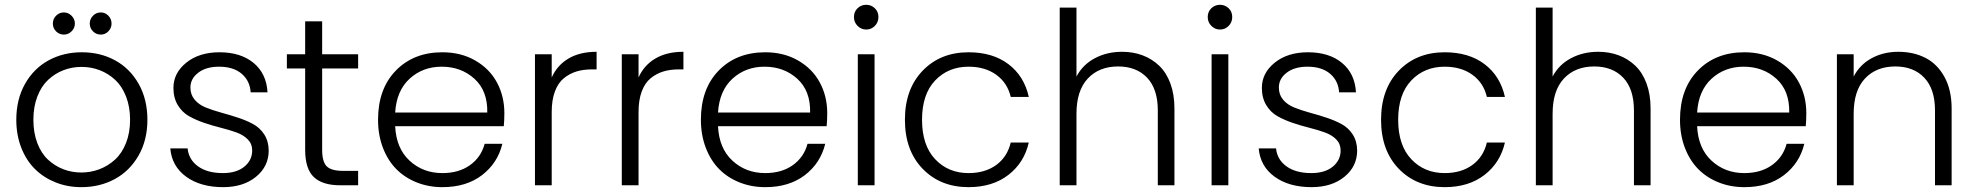

<svg xmlns="http://www.w3.org/2000/svg" viewBox="-20 -772 8227 800"><path d="M594.2 -272.9Q594.2 -188.5 557.4 -124Q520.5 -59.6 458.3 -25.9Q396 7.8 318.8 7.8Q261.2 7.8 211.7 -12Q162.1 -31.7 125.7 -67.6Q89.4 -103.5 68.6 -156.5Q47.9 -209.5 47.9 -272.9Q47.9 -357.9 84.2 -422.4Q120.6 -486.8 182.4 -520.5Q244.1 -554.2 320.8 -554.2Q397.9 -554.2 459.7 -520.5Q521.5 -486.8 557.9 -422.4Q594.2 -357.9 594.2 -272.9ZM318.8 -53.2Q358.4 -53.2 394.3 -66.9Q430.2 -80.6 459 -106.7Q487.8 -132.8 504.9 -175.8Q522 -218.8 522 -272.9Q522 -327.1 505.1 -370.1Q488.3 -413.1 459.7 -439.5Q431.2 -465.8 395.5 -479.5Q359.9 -493.2 319.8 -493.2Q279.8 -493.2 244.4 -479.5Q209 -465.8 180.7 -439.5Q152.3 -413.1 135.7 -370.1Q119.1 -327.1 119.1 -272.9Q119.1 -218.8 135.5 -175.8Q151.9 -132.8 180.2 -106.7Q208.5 -80.6 243.7 -66.9Q278.8 -53.2 318.8 -53.2ZM246.1 -627.9Q227.1 -627.9 213.6 -641.4Q200.2 -654.8 200.2 -673.8Q200.2 -692.9 213.6 -706.5Q227.1 -720.2 246.1 -720.2Q264.6 -720.2 278.3 -706.3Q292 -692.4 292 -673.8Q292 -655.3 278.3 -641.6Q264.6 -627.9 246.1 -627.9ZM399.9 -627.9Q380.9 -627.9 367.4 -641.4Q354 -654.8 354 -673.8Q354 -692.9 367.4 -706.5Q380.9 -720.2 399.9 -720.2Q418.5 -720.2 431.6 -706.5Q444.8 -692.9 444.8 -673.8Q444.8 -655.3 431.6 -641.6Q418.5 -627.9 399.9 -627.9Z M1099.6 -145Q1099.6 -78.6 1046.6 -35.4Q993.7 7.8 909.7 7.8Q815.9 7.8 755.9 -35.6Q695.8 -79.1 689.5 -153.8H761.7Q766.1 -107.4 804.9 -79.1Q843.8 -50.8 908.7 -50.8Q965.3 -50.8 998 -77.6Q1030.8 -104.5 1030.8 -145Q1030.8 -172.4 1012.7 -190.9Q994.6 -209.5 965.6 -220Q936.5 -230.5 901.6 -239.3Q866.7 -248 831.8 -259.8Q796.9 -271.5 767.8 -287.8Q738.8 -304.2 720.7 -334.2Q702.6 -364.3 702.6 -405.8Q702.6 -467.8 756.3 -511Q810.1 -554.2 894.5 -554.2Q982.9 -554.2 1036.6 -509.8Q1090.3 -465.3 1094.7 -387.2H1024.4Q1021.5 -435.1 987.1 -464.6Q952.6 -494.1 892.6 -494.1Q838.9 -494.1 806.2 -469.2Q773.4 -444.3 773.4 -407.2Q773.4 -377.4 791.3 -356.4Q809.1 -335.4 837.6 -324Q866.2 -312.5 900.9 -303Q935.5 -293.5 970.2 -282.2Q1004.9 -271 1033.7 -255.6Q1062.5 -240.2 1080.8 -212.2Q1099.1 -184.1 1099.6 -145Z M1251.5 -147.9V-486.8H1175.3V-545.9H1251.5V-683.1H1322.3V-545.9H1472.2V-486.8H1322.3V-147.9Q1322.3 -98.1 1341.3 -79.1Q1360.4 -60.1 1408.2 -60.1H1472.2V0H1397.5Q1323.7 0 1287.6 -34.2Q1251.5 -68.4 1251.5 -147.9Z M1820.3 -494.1Q1741.7 -494.1 1687 -444.3Q1632.3 -394.5 1626.5 -303.2H2010.3Q2012.2 -393.6 1956.8 -443.8Q1901.4 -494.1 1820.3 -494.1ZM2073.2 -172.9Q2053.7 -92.3 1988.3 -42.2Q1922.9 7.8 1823.2 7.8Q1765.6 7.8 1716.1 -12Q1666.5 -31.7 1631.1 -67.6Q1595.7 -103.5 1575.4 -156.5Q1555.2 -209.5 1555.2 -272.9Q1555.2 -401.9 1629.4 -478Q1703.6 -554.2 1823.2 -554.2Q1900.9 -554.2 1960.4 -519.8Q2020 -485.4 2050.8 -428Q2081.5 -370.6 2081.5 -300.8Q2081.5 -270 2079.1 -246.1H1626.5Q1630.9 -153.8 1686.8 -102.3Q1742.7 -50.8 1823.2 -50.8Q1891.6 -50.8 1938 -83.7Q1984.4 -116.7 1999.5 -172.9Z M2278.8 -305.2V0H2209V-545.9H2278.8V-449.2Q2301.8 -500.5 2349.1 -528.3Q2396.5 -556.2 2465.8 -556.2V-482.9H2446.8Q2410.6 -482.9 2381.8 -474.1Q2353 -465.3 2329.1 -445.8Q2305.2 -426.3 2292 -390.6Q2278.8 -355 2278.8 -305.2Z M2640.6 -305.2V0H2570.8V-545.9H2640.6V-449.2Q2663.6 -500.5 2710.9 -528.3Q2758.3 -556.2 2827.6 -556.2V-482.9H2808.6Q2772.5 -482.9 2743.7 -474.1Q2714.8 -465.3 2690.9 -445.8Q2667 -426.3 2653.8 -390.6Q2640.6 -355 2640.6 -305.2Z M3165.5 -494.1Q3086.9 -494.1 3032.2 -444.3Q2977.5 -394.5 2971.7 -303.2H3355.5Q3357.4 -393.6 3302 -443.8Q3246.6 -494.1 3165.5 -494.1ZM3418.5 -172.9Q3398.9 -92.3 3333.5 -42.2Q3268.1 7.8 3168.5 7.8Q3110.8 7.8 3061.3 -12Q3011.7 -31.7 2976.3 -67.6Q2940.9 -103.5 2920.7 -156.5Q2900.4 -209.5 2900.4 -272.9Q2900.4 -401.9 2974.6 -478Q3048.8 -554.2 3168.5 -554.2Q3246.1 -554.2 3305.7 -519.8Q3365.2 -485.4 3396 -428Q3426.8 -370.6 3426.8 -300.8Q3426.8 -270 3424.3 -246.1H2971.7Q2976.1 -153.8 3032 -102.3Q3087.9 -50.8 3168.5 -50.8Q3236.8 -50.8 3283.2 -83.7Q3329.6 -116.7 3344.7 -172.9Z M3554.2 0V-545.9H3624V0ZM3589.4 -752Q3610.4 -752 3625.2 -737.5Q3640.1 -723.1 3640.1 -701.2Q3640.1 -679.2 3625.2 -664.1Q3610.4 -648.9 3589.4 -648.9Q3568.4 -648.9 3553.2 -664.1Q3538.1 -679.2 3538.1 -701.2Q3538.1 -723.1 3553 -737.5Q3567.9 -752 3589.4 -752Z M4015.6 -554.2Q4116.7 -554.2 4182.1 -504.4Q4247.6 -454.6 4266.6 -368.2H4191.4Q4177.7 -426.8 4131.1 -460.4Q4084.5 -494.1 4015.6 -494.1Q3931.2 -494.1 3876.5 -436.8Q3821.8 -379.4 3821.8 -272.9Q3821.8 -166.5 3876.5 -108.6Q3931.2 -50.8 4015.6 -50.8Q4084.5 -50.8 4130.9 -84.5Q4177.2 -118.2 4191.4 -178.2H4266.6Q4247.6 -94.2 4181.6 -43.2Q4115.7 7.8 4015.6 7.8Q3898.4 7.8 3824.5 -68.6Q3750.5 -145 3750.5 -272.9Q3750.5 -400.9 3824.5 -477.5Q3898.4 -554.2 4015.6 -554.2Z M4395.5 0V-740.2H4465.3V-453.1Q4491.2 -502.4 4541.7 -529.3Q4592.3 -556.2 4655.3 -556.2Q4701.7 -556.2 4740.7 -541.5Q4779.8 -526.9 4809.8 -498.3Q4839.8 -469.7 4856.7 -424.1Q4873.5 -378.4 4873.5 -319.8V0H4804.2V-312Q4804.2 -400.9 4759.8 -448Q4715.3 -495.1 4638.7 -495.1Q4559.6 -495.1 4512.5 -444.8Q4465.3 -394.5 4465.3 -297.9V0Z M5028.3 0V-545.9H5098.1V0ZM5063.5 -752Q5084.5 -752 5099.4 -737.5Q5114.3 -723.1 5114.3 -701.2Q5114.3 -679.2 5099.4 -664.1Q5084.5 -648.9 5063.5 -648.9Q5042.5 -648.9 5027.3 -664.1Q5012.2 -679.2 5012.2 -701.2Q5012.2 -723.1 5027.1 -737.5Q5042 -752 5063.5 -752Z M5634.8 -145Q5634.8 -78.6 5581.8 -35.4Q5528.8 7.8 5444.8 7.8Q5351.1 7.8 5291 -35.6Q5231 -79.1 5224.6 -153.8H5296.9Q5301.3 -107.4 5340.1 -79.1Q5378.9 -50.8 5443.8 -50.8Q5500.5 -50.8 5533.2 -77.6Q5565.9 -104.5 5565.9 -145Q5565.9 -172.4 5547.9 -190.9Q5529.8 -209.5 5500.7 -220Q5471.7 -230.5 5436.8 -239.3Q5401.9 -248 5366.9 -259.8Q5332 -271.5 5303 -287.8Q5273.9 -304.2 5255.9 -334.2Q5237.8 -364.3 5237.8 -405.8Q5237.8 -467.8 5291.5 -511Q5345.2 -554.2 5429.7 -554.2Q5518.1 -554.2 5571.8 -509.8Q5625.5 -465.3 5629.9 -387.2H5559.6Q5556.6 -435.1 5522.2 -464.6Q5487.8 -494.1 5427.7 -494.1Q5374 -494.1 5341.3 -469.2Q5308.6 -444.3 5308.6 -407.2Q5308.6 -377.4 5326.4 -356.4Q5344.2 -335.4 5372.8 -324Q5401.4 -312.5 5436 -303Q5470.7 -293.5 5505.4 -282.2Q5540 -271 5568.8 -255.6Q5597.7 -240.2 5616 -212.2Q5634.3 -184.1 5634.8 -145Z M5999.5 -554.2Q6100.6 -554.2 6166 -504.4Q6231.4 -454.6 6250.5 -368.2H6175.3Q6161.6 -426.8 6115 -460.4Q6068.4 -494.1 5999.5 -494.1Q5915 -494.1 5860.4 -436.8Q5805.7 -379.4 5805.7 -272.9Q5805.7 -166.5 5860.4 -108.6Q5915 -50.8 5999.5 -50.8Q6068.4 -50.8 6114.7 -84.5Q6161.1 -118.2 6175.3 -178.2H6250.5Q6231.4 -94.2 6165.5 -43.2Q6099.6 7.8 5999.5 7.8Q5882.3 7.8 5808.3 -68.6Q5734.4 -145 5734.4 -272.9Q5734.4 -400.9 5808.3 -477.5Q5882.3 -554.2 5999.5 -554.2Z M6379.4 0V-740.2H6449.2V-453.1Q6475.1 -502.4 6525.6 -529.3Q6576.2 -556.2 6639.2 -556.2Q6685.5 -556.2 6724.6 -541.5Q6763.7 -526.9 6793.7 -498.3Q6823.7 -469.7 6840.6 -424.1Q6857.4 -378.4 6857.4 -319.8V0H6788.1V-312Q6788.1 -400.9 6743.7 -448Q6699.2 -495.1 6622.6 -495.1Q6543.5 -495.1 6496.3 -444.8Q6449.2 -394.5 6449.2 -297.9V0Z M7245.1 -494.1Q7166.5 -494.1 7111.8 -444.3Q7057.1 -394.5 7051.3 -303.2H7435.1Q7437 -393.6 7381.6 -443.8Q7326.2 -494.1 7245.1 -494.1ZM7498 -172.9Q7478.5 -92.3 7413.1 -42.2Q7347.7 7.8 7248 7.8Q7190.4 7.8 7140.9 -12Q7091.3 -31.7 7055.9 -67.6Q7020.5 -103.5 7000.2 -156.5Q6980 -209.5 6980 -272.9Q6980 -401.9 7054.2 -478Q7128.4 -554.2 7248 -554.2Q7325.7 -554.2 7385.3 -519.8Q7444.8 -485.4 7475.6 -428Q7506.3 -370.6 7506.3 -300.8Q7506.3 -270 7503.9 -246.1H7051.3Q7055.7 -153.8 7111.6 -102.3Q7167.5 -50.8 7248 -50.8Q7316.4 -50.8 7362.8 -83.7Q7409.2 -116.7 7424.3 -172.9Z M8042.5 0V-312Q8042.5 -400.9 7998 -448Q7953.6 -495.1 7877 -495.1Q7797.9 -495.1 7750.7 -444.8Q7703.6 -394.5 7703.6 -297.9V0H7633.8V-545.9H7703.6V-453.1Q7729.5 -502.9 7778.6 -529.5Q7827.6 -556.2 7889.6 -556.2Q7953.1 -556.2 8002.4 -531Q8051.8 -505.9 8081.8 -451.7Q8111.8 -397.5 8111.8 -319.8V0Z"/></svg>

Font: SVN-Poppins Light
Style: Regular
Weight: 300
Designer: Ninad Kale (Devanagari), Jonny Pinhorn (Latin)
Foundry: Indian Type Foundry
Version: Version 3.002 2017